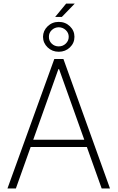

<svg xmlns="http://www.w3.org/2000/svg" viewBox="-20 -1059 661 1079"><path d="M69.3 0H22L285.2 -727.5H336.4L598.1 0H551.3L312 -670.4H308.1ZM136.2 -273.9H485.4V-232.9H136.2ZM290 -963.9 351.6 -1038.6H399.9L327.6 -963.9ZM310.1 -768.1Q273.4 -768.1 247.8 -792.5Q222.2 -816.9 221.7 -852.1Q222.2 -886.7 247.8 -911.4Q273.4 -936 310.1 -936Q347.2 -936 372.8 -911.4Q398.4 -886.7 398.4 -852.1Q398.4 -816.9 372.8 -792.5Q347.2 -768.1 310.1 -768.1ZM310.1 -798.3Q333.5 -798.3 349.9 -814.2Q366.2 -830.1 366.2 -852.1Q366.2 -874 349.9 -889.6Q333.5 -905.3 310.1 -905.8Q286.6 -905.3 270.5 -889.6Q254.4 -874 254.9 -852.1Q254.4 -829.6 270.5 -814Q286.6 -798.3 310.1 -798.3Z"/></svg>

Font: Inter Tight ExtraLight
Style: Regular
Weight: 250
Designer: Rasmus Andersson
Foundry: rsms
Version: Version 3.004